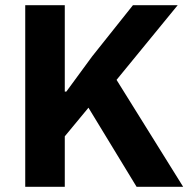

<svg xmlns="http://www.w3.org/2000/svg" viewBox="-20 -718 736 738"><path d="M320 -304 229 -194V0H77V-698H229V-366H235L334 -501L491 -698H663L428 -411L684 0H505Z"/></svg>

Font: IBM Plex Sans Hebrew
Style: Bold
Weight: 700
Designer: Mike Abbink, Paul van der Laan, Pieter van Rosmalen, Yanek Iontef
Foundry: Bold Monday
Version: Version 1.2